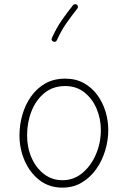

<svg xmlns="http://www.w3.org/2000/svg" viewBox="-20 -879 606 910"><path d="M289.1 -506.3Q339.4 -506.3 377.4 -485.1Q415.5 -463.9 441.4 -428.5Q467.3 -393.1 480.2 -349.9Q493.2 -306.6 493.2 -262.7Q493.2 -213.9 478.5 -165.3Q463.9 -116.7 435.8 -77.1Q407.7 -37.6 367.4 -13.7Q327.1 10.3 275.9 10.3Q212.9 10.3 167.2 -25.1Q121.6 -60.5 96.9 -117.2Q72.3 -173.8 72.3 -237.3Q72.3 -286.6 85.9 -334.5Q99.6 -382.3 126.7 -421.1Q153.8 -460 194.3 -483.2Q234.9 -506.3 289.1 -506.3ZM289.1 -471.2Q231 -471.2 190.7 -438.2Q150.4 -405.3 129.4 -352.1Q108.4 -298.8 108.4 -237.3Q108.4 -179.7 129.6 -131.3Q150.9 -83 188.7 -54Q226.6 -24.9 275.9 -24.9Q329.6 -24.9 370.6 -59.1Q411.6 -93.3 434.8 -147.7Q458 -202.1 458 -262.7Q458 -316.4 437.7 -364Q417.5 -411.6 379.6 -441.4Q341.8 -471.2 289.1 -471.2ZM344.7 -856.4Q348.6 -853 349.4 -847.7Q350.1 -842.3 346.7 -838.4Q319.3 -804.2 294.9 -769.3Q270.5 -734.4 249.5 -688.5Q244.1 -677.2 232.4 -682.1Q221.2 -687.5 226.1 -699.2Q247.6 -747.1 273.2 -783.7Q298.8 -820.3 326.2 -854.5Q329.6 -858.4 335.2 -859.1Q340.8 -859.9 344.7 -856.4Z"/></svg>

Font: Mikhak-FD ExtraLight
Style: Regular
Weight: 200
Designer: Amin Abedi
Version: Version 3.2